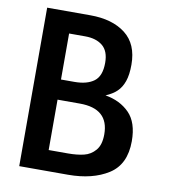

<svg xmlns="http://www.w3.org/2000/svg" viewBox="-82 -795 763 865"><g transform="rotate(10 300.0 -362.5)"><path d="M64 -725H261.5Q362.5 -725 422.5 -678.5Q482.5 -632 482.5 -537.5Q482.5 -491.5 472 -461.5Q461.5 -431.5 442 -413Q422.5 -394.5 391.5 -381.5Q459.5 -370 501.8 -327Q544 -284 544 -198.5Q544 -92 471.5 -46Q399 0 287 0H64ZM416.5 -207.5Q416.5 -325 284 -325H182V-94.5H270Q311.5 -94.5 342.8 -102Q374 -109.5 395.2 -134.5Q416.5 -159.5 416.5 -207.5ZM364.5 -525.5Q364.5 -579 335 -603.2Q305.5 -627.5 255 -627.5H181.5V-417H243Q300.5 -417 332.5 -441Q364.5 -465 364.5 -525.5Z"/></g></svg>

Font: JuliaMono SemiBold
Style: Regular
Weight: 600
Monospace: yes
Designer: cormullion
Foundry: corm
Version: Version 0.055; ttfautohint (v1.8.4)